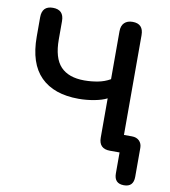

<svg xmlns="http://www.w3.org/2000/svg" viewBox="-94 -793 926 1046"><g transform="rotate(10 368.5 -270.5)"><path d="M493 -279Q466 -265 423 -257Q380 -249 337 -249Q200 -249 127 -322Q54 -395 54 -543V-650Q54 -713 114 -713Q175 -713 175 -650V-549Q175 -446 219 -399.5Q263 -353 350 -353Q388 -353 425 -360Q462 -367 493 -385V-650Q493 -681 509.5 -697Q526 -713 555 -713Q615 -713 615 -650V-98H659Q685 -98 700 -83Q715 -68 715 -44V116Q715 172 662 172Q608 172 608 116V0H555Q493 0 493 -62Z"/></g></svg>

Font: Chiron GoRound TC M
Style: Regular
Weight: 500
Designer: Ryoko NISHIZUKA 西塚涼子 (kana, bopomofo & ideographs); Paul D. Hunt (Latin, Greek & Cyrillic); Sandoll Communications 산돌커뮤니
Foundry: Adobe
Version: Version 1.000;hotconv 1.1.1;makeotfexe 2.6.0